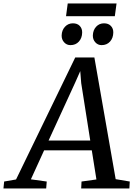

<svg xmlns="http://www.w3.org/2000/svg" viewBox="-85 -1076 766 1096"><path d="M-65.3 0 -61.3 -39.8 6.7 -51.6 344.4 -747.8H453.8L575.3 -53.3L655.8 -39.8L653.5 0H378.4L380.4 -39.8L465.4 -51.6L439 -217.7H166.8L91.3 -52.3L181.8 -39.8L178.6 0ZM192.3 -273.8H430.2L378.6 -601.2L373.1 -670L344.9 -606.3ZM316.8 -818.4Q295.6 -818.4 281 -834.5Q266.4 -850.6 266.9 -873.9Q267.9 -904.2 286.1 -923.5Q304.3 -942.9 331 -942.9Q356.7 -942.9 370.7 -927.7Q384.6 -912.5 384 -889.9Q383.5 -858.8 365.2 -838.6Q347 -818.4 316.8 -818.4ZM494.7 -818.4Q473.5 -818.4 459 -834.5Q444.5 -850.6 445 -873.9Q446 -904.2 463.8 -923.5Q481.7 -942.9 508.6 -942.9Q534 -942.9 548.2 -927.7Q562.4 -912.5 561.7 -889.9Q561.2 -858.8 543 -838.6Q524.7 -818.4 494.7 -818.4ZM301.6 -1056.2H580.3L570.4 -983.4H291.9Z"/></svg>

Font: Merriweather Light
Style: Italic
Weight: 300
Italic angle: -7.8°
Designer: Eben Sorkin
Foundry: Eben Sorkin
Version: Version 2.101